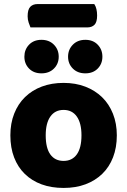

<svg xmlns="http://www.w3.org/2000/svg" viewBox="-20 -909 626 945"><path d="M130 -774Q126 -783 121 -798Q116 -813 116 -829Q116 -862 129 -875.5Q142 -889 165 -889H444Q451 -879 454.5 -864.5Q458 -850 458 -833Q458 -800 445 -787Q432 -774 409 -774ZM555 -243Q555 -183 536.5 -135Q518 -87 483.5 -53.5Q449 -20 401 -2Q353 16 293 16Q233 16 185 -1.5Q137 -19 102.5 -52.5Q68 -86 49.5 -134Q31 -182 31 -243Q31 -302 50 -350Q69 -398 103.5 -431.5Q138 -465 186 -483Q234 -501 293 -501Q352 -501 400 -482.5Q448 -464 482.5 -430.5Q517 -397 536 -349Q555 -301 555 -243ZM293 -368Q251 -368 228 -335.5Q205 -303 205 -243Q205 -180 228 -148.5Q251 -117 293 -117Q335 -117 358 -149Q381 -181 381 -243Q381 -303 358 -335.5Q335 -368 293 -368ZM269 -630Q269 -595 245.5 -571.5Q222 -548 184 -548Q146 -548 123 -571.5Q100 -595 100 -630Q100 -665 123 -689Q146 -713 184 -713Q222 -713 245.5 -689Q269 -665 269 -630ZM484 -630Q484 -595 461 -571.5Q438 -548 400 -548Q362 -548 338.5 -571.5Q315 -595 315 -630Q315 -665 338.5 -689Q362 -713 400 -713Q438 -713 461 -689Q484 -665 484 -630Z"/></svg>

Font: Baloo Da 2 ExtraBold
Style: Regular
Weight: 800
Designer: Noopur Datye, Sulekha Rajkumar and Ek Type
Foundry: Ek Type
Version: Version 1.640;hotconv 1.0.111;makeotfexe 2.5.65597; ttfautoh